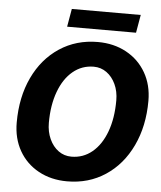

<svg xmlns="http://www.w3.org/2000/svg" viewBox="-59 -917 817 977"><g transform="rotate(5 350.0 -428.0)"><path d="M39 -266Q39 -396 86.5 -496.5Q134 -597 219.5 -653.5Q305 -710 415 -710Q497 -710 561 -675Q625 -640 661 -577.5Q697 -515 697 -434Q697 -305 649 -204Q601 -103 515.5 -46.5Q430 10 320 10Q238 10 174 -25Q110 -60 74.5 -122.5Q39 -185 39 -266ZM534 -422Q534 -468 517 -504.5Q500 -541 471 -562Q442 -583 405 -583Q345 -583 299 -545Q253 -507 227.5 -438Q202 -369 202 -279Q202 -233 219 -196Q236 -159 265 -138Q294 -117 331 -117Q391 -117 437 -155Q483 -193 508.5 -262Q534 -331 534 -422ZM268 -866H620L604 -774H252Z"/></g></svg>

Font: Sarabun ExtraBold
Style: Italic
Weight: 800
Italic angle: -10°
Designer: Suppakit Chalermlarp | Katatrad Co.,Ltd.
Foundry: Cadson Demak Co.,Ltd.
Version: Version 1.000; ttfautohint (v1.6)